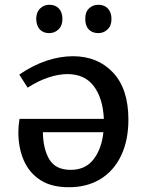

<svg xmlns="http://www.w3.org/2000/svg" viewBox="-20 -776 614 806"><path d="M286 -540Q390 -540 454.5 -471.5Q519 -403 519 -274Q519 -187 488.5 -123Q458 -59 402 -24.5Q346 10 269 10Q196 10 149.5 -20Q103 -50 80 -102.5Q57 -155 57 -222Q57 -247 62 -277H416Q412 -363 374 -414Q336 -465 263 -465Q227 -465 184 -451Q141 -437 96 -408L61 -463Q118 -502 175 -521Q232 -540 286 -540ZM277 -63Q339 -63 373 -107.5Q407 -152 414 -221H160Q161 -151 187 -107Q213 -63 277 -63ZM393 -637Q367 -637 352.5 -652.5Q338 -668 338 -696Q337 -724 353 -740Q369 -756 393 -756Q418 -756 433 -740Q448 -724 448 -696Q448 -668 431.5 -652.5Q415 -637 393 -637ZM187 -637Q161 -637 147 -652.5Q133 -668 132 -696Q132 -724 148 -740Q164 -756 187 -756Q213 -756 227.5 -740Q242 -724 242 -696Q242 -668 225.5 -652.5Q209 -637 187 -637Z"/></svg>

Font: Bitter Medium
Style: Regular
Weight: 500
Designer: Sol Matas, and Bitter project Authors
Foundry: Sol Matas
Version: Version 2.001